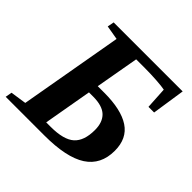

<svg xmlns="http://www.w3.org/2000/svg" viewBox="-175 -815 975 975"><g transform="rotate(45 313.0 -327.5)"><path d="M283.7 -368.7H330.1Q452.1 -368.7 514.6 -327.4Q577.1 -286.1 577.1 -197.8Q577.1 -97.7 502 -48.8Q426.8 0 268.6 0H-8.8L-2.4 -35.6L83.5 -48.3L181.6 -606L105 -619.1L111.8 -654.8H607.4L580.6 -476.6H540L533.2 -593.3Q514.6 -597.2 472.9 -600.1Q431.2 -603 388.7 -603H325.2ZM274.4 -314.9 228.5 -53.7H260.3Q353.5 -53.7 392.3 -88.6Q431.2 -123.5 431.2 -201.2Q431.2 -256.8 400.9 -285.9Q370.6 -314.9 304.2 -314.9Z"/></g></svg>

Font: Tinos
Style: Bold Italic
Weight: 700
Italic angle: -16.333°
Designer: Steve Matteson
Foundry: Monotype Imaging Inc.
Version: Version 1.23